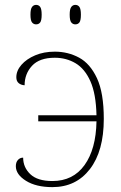

<svg xmlns="http://www.w3.org/2000/svg" viewBox="-20 -758 496 788"><path d="M289 -658Q279 -658 272.5 -666Q266 -674 266 -698Q266 -721 272.5 -729.5Q279 -738 289 -738Q300 -738 306 -729.5Q312 -721 312 -698Q312 -674 306 -666Q300 -658 289 -658ZM128 -658Q118 -658 111.5 -666Q105 -674 105 -698Q105 -721 111.5 -729.5Q118 -738 128 -738Q139 -738 145 -729.5Q151 -721 151 -698Q151 -674 145 -666Q139 -658 128 -658ZM195 10Q128 10 86.5 -16Q45 -42 45 -76Q45 -92 53.5 -101.5Q62 -111 75 -111Q75 -71 104.5 -43Q134 -15 195 -15Q280 -15 327 -80.5Q374 -146 376 -260H137V-285H376Q374 -373 351 -424.5Q328 -476 290 -498.5Q252 -521 205 -521Q142 -521 111.5 -488Q81 -455 81 -408Q66 -409 56.5 -417Q47 -425 47 -441Q47 -468 68 -492Q89 -516 124.5 -531Q160 -546 205 -546Q259 -546 304.5 -521.5Q350 -497 378 -437Q406 -377 406 -270Q406 -138 349 -64Q292 10 195 10Z"/></svg>

Font: Noto Serif Thin
Style: Regular
Weight: 100
Designer: Monotype Design Team
Foundry: Monotype Imaging Inc.
Version: Version 2.015